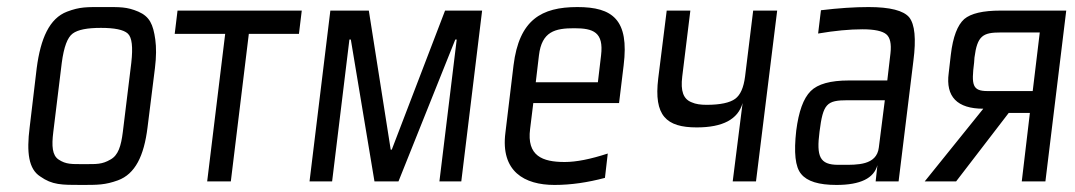

<svg xmlns="http://www.w3.org/2000/svg" viewBox="-20 -514 3045 544"><path d="M419 -321C423 -353 423 -380 420 -402C414 -445 404 -467 372 -481C339 -495 320 -494 273 -494C226 -494 207 -495 170 -481C120 -462 95 -405 84 -321L64 -153C55 -82 61 -35 94 -14C128 10 154 10 211 10C257 10 278 10 314 -3C363 -21 388 -72 398 -153ZM328 -140C323 -100 315 -74 293 -62C269 -48 254 -49 218 -49C183 -49 167 -48 146 -62C128 -74 126 -100 131 -140L155 -336C161 -381 171 -408 186 -419C201 -430 227 -435 266 -435C304 -435 330 -430 342 -419C354 -408 357 -381 352 -336Z M827 -418 835 -484H483L475 -418H618L567 0H634L685 -418Z M1287 0 1346 -484H1241L1090 -90H1087L1025 -484H916L857 0H921L970 -402H974L1041 0H1109L1270 -402H1274L1225 0Z M1616 -494C1514 -494 1451 -458 1435 -329L1412 -138C1398 -28 1466 10 1551 10C1598 10 1645 3 1694 -10L1702 -79C1653 -63 1613 -55 1580 -55C1517 -55 1472 -72 1482 -149L1491 -222H1734L1747 -329C1763 -458 1716 -494 1616 -494ZM1607 -434C1661 -434 1691 -423 1683 -357L1674 -281H1498L1507 -357C1515 -425 1553 -434 1607 -434Z M1954 -153C2028 -153 2071 -176 2084 -222L2056 0H2122L2182 -484H2114L2091 -297C2087 -266 2078 -245 2063 -234C2048 -223 2021 -217 1982 -217C1965 -217 1951 -219 1940 -224C1916 -233 1908 -256 1913 -297L1936 -484H1869L1845 -292C1832 -186 1868 -153 1954 -153Z M2526 0 2568 -342C2576 -404 2572 -445 2556 -465C2540 -484 2502 -494 2441 -494C2401 -494 2356 -491 2306 -485L2298 -419C2345 -427 2387 -431 2424 -431C2458 -431 2480 -426 2491 -417C2502 -408 2506 -390 2503 -363L2494 -286H2385C2333 -286 2297 -276 2277 -256C2256 -235 2243 -198 2236 -144C2229 -82 2233 -41 2250 -21C2267 0 2300 10 2350 10C2418 10 2456 -9 2466 -46L2461 0ZM2302 -141C2312 -220 2322 -230 2382 -230H2487L2470 -96C2464 -45 2407 -47 2368 -47H2355C2302 -47 2293 -71 2302 -141Z M2689 0 2838 -194H2898L2875 0H2942L3001 -484H2815C2765 -484 2731 -476 2712 -460C2693 -443 2680 -410 2674 -359L2668 -307C2659 -240 2692 -206 2766 -206L2600 0ZM2815 -422H2926L2906 -256H2778C2735 -256 2732 -273 2740 -337L2741 -351C2749 -413 2765 -422 2815 -422Z"/></svg>

Font: Gamestation Condensed
Style: Italic
Weight: 400
Width: 3
Designer: Jonas Hecksher
Foundry: Jonas Hecksher, Playtypeª, e-types AS
Version: Version 1.003